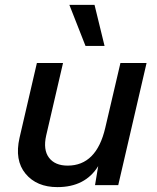

<svg xmlns="http://www.w3.org/2000/svg" viewBox="-20 -758 642 786"><path d="M408 -570H330L264 -738H367ZM473 -500H580L464 0H369L382 -78Q329 8 215 8Q130 8 84.5 -47Q39 -102 60 -194L131 -500H238L169 -203Q156 -145 180.5 -112.5Q205 -80 257 -80Q375 -80 411 -235Z"/></svg>

Font: Elaine Sans Medium
Style: Italic
Weight: 500
Italic angle: -13°
Designer: Wei Huang
Foundry: Wei Huang
Version: Version 2.001;December 24, 2019;FontCreator 12.0.0.2547 64-b